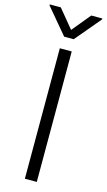

<svg xmlns="http://www.w3.org/2000/svg" viewBox="-158 -987 576 1034"><g transform="rotate(15 129.5 -470.5)"><path d="M44.7 -941.4H-17V-936.4L103 -793.7H156.2L276.3 -936.4V-941.4H214.5L129.6 -838.4ZM163 -727.3H96.6V0H163Z"/></g></svg>

Font: TID UI Light
Style: Regular
Weight: 300
Designer: The TID Project Authors
Foundry: Bakken & Bæck
Version: Version 1.001;hotconv 1.0.109;makeotfexe 2.5.65596